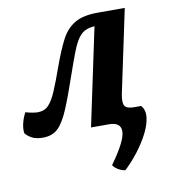

<svg xmlns="http://www.w3.org/2000/svg" viewBox="-88 -524 697 786"><g transform="rotate(-10 260.5 -130.5)"><path d="M61 7Q33 7 15.5 -2.5Q-2 -12 -11 -24Q-14 -42 -8.5 -65Q-3 -88 8 -108Q21 -104 35.5 -101.5Q50 -99 58 -99Q86 -99 103 -116.5Q120 -134 136 -171.5Q152 -209 173 -268Q196 -332 217.5 -374Q239 -416 274 -437Q309 -458 371 -458H483L410 -113Q403 -77 411.5 -64Q420 -51 450 -51L439 0H262L351 -420L360 -406Q332 -406 313.5 -398.5Q295 -391 281 -372Q267 -353 253 -317Q239 -281 220 -226Q191 -141 169.5 -90Q148 -39 124.5 -16Q101 7 61 7ZM370 197Q353 194 339.5 185.5Q326 177 320 167Q385 77 385.5 38.5Q386 0 337 0V-51H479Q496 -33 493 -3Q490 27 472.5 62Q455 97 428 132.5Q401 168 370 197Z"/></g></svg>

Font: Vollkorn SemiBold
Style: Italic
Weight: 600
Italic angle: -11°
Designer: Friedrich Althausen
Foundry: Friedrich Althausen
Version: Version 5.000